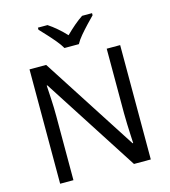

<svg xmlns="http://www.w3.org/2000/svg" viewBox="-134 -1051 1027 1158"><g transform="rotate(-15 380.0 -472.0)"><path d="M663 0H558L176 -593H172Q174 -558 177 -506Q180 -454 180 -399V0H97V-714H201L582 -123H586Q585 -139 583.5 -171Q582 -203 580.5 -241Q579 -279 579 -311V-714H663ZM334 -784Q321 -807 299 -833.5Q277 -860 253 -886Q229 -912 211 -931V-944H271Q297 -927 325 -903Q353 -879 378 -852Q405 -879 433 -903Q461 -927 487 -944H549V-931Q530 -912 505.5 -886Q481 -860 458.5 -833.5Q436 -807 424 -784Z"/></g></svg>

Font: Noto Sans Glagolitic
Style: Regular
Weight: 400
Designer: Monotype Design Team
Foundry: Monotype Imaging Inc.
Version: Version 2.004; ttfautohint (v1.8.4.7-5d5b)